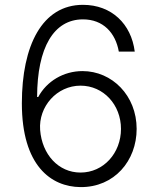

<svg xmlns="http://www.w3.org/2000/svg" viewBox="-20 -757 650 787"><path d="M310 9.9C448.9 11 540.1 -98.4 540.1 -228.7C540.1 -365.4 439.3 -465.6 318.2 -465.6C240.1 -465.6 171.2 -423.7 136.7 -359.4H132.1C132.5 -562.5 200.6 -677.6 320 -677.6C403.1 -677.6 453.5 -622.2 467 -545.5H532.3C518.1 -658.7 437.5 -737.2 320 -737.2C152.7 -737.2 69.6 -570 69.6 -333.5C69.6 -77.8 189.3 8.9 310 9.9ZM310 -49.7C219.5 -49.7 152.3 -123.9 144.5 -224.4C137.4 -320.3 213.1 -405.9 310 -405.9C404.5 -405.9 475.9 -327.1 475.9 -228.7C475.9 -129.6 404.5 -49.7 310 -49.7Z"/></svg>

Font: Karasuma Gothic
Style: Light
Weight: 300
Designer: Rasmus Andersson / Ryoko Nishizuka
Foundry: rsms
Version: Version 1.00